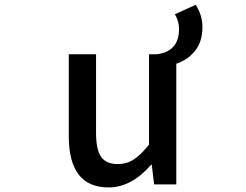

<svg xmlns="http://www.w3.org/2000/svg" viewBox="-20 -779 1040 811"><path d="M718.8 -718.8 806.6 -758.8Q835 -714.8 835 -665Q835 -602.5 803.7 -564Q772.5 -525.4 724.6 -509.8V0H630.9L621.1 -83H618.2Q535.2 12.7 438.5 12.7Q270.5 12.7 270.5 -204.1V-549.8H385.7V-217.8Q385.7 -146.5 407.2 -116.2Q428.7 -85.9 477.5 -85.9Q514.6 -85.9 544.4 -105Q574.2 -124 609.4 -168V-549.8H642.6Q736.3 -561.5 736.3 -657.2Q736.3 -688.5 718.8 -718.8Z"/></svg>

Font: GenEi Gothic M SemiBold
Style: Regular
Weight: 500
Designer: o_tamon (Modified); [Source Han Sans]
Ryoko NISHIZUKA  (kana & ideographs); Paul D. Hunt (Latin, Greek & Cyrillic); Wenl
Version: Version 1.1a;Original Version 1.004